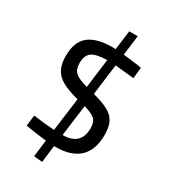

<svg xmlns="http://www.w3.org/2000/svg" viewBox="-222 -907 1004 1138"><g transform="rotate(30 280.0 -338.0)"><path d="M199 119 213 6Q145 -1 87 -11L70 -14L79 -88Q157 -77 223 -73L253 -300Q182 -318 141.5 -340.5Q101 -363 82.5 -398Q64 -433 64 -488Q64 -585 117.5 -628Q171 -671 280 -671L300 -670L317 -802H375L358 -666Q375 -664 406 -660.5Q437 -657 465 -653L485 -649L477 -574L447 -577Q374 -585 348 -587L321 -376Q389 -358 426.5 -337.5Q464 -317 481 -284.5Q498 -252 498 -197Q498 -94 443 -42Q388 10 282 10H271L257 126Q199 123 199 119ZM289 -589Q217 -588 186.5 -567Q156 -546 156 -493Q156 -449 178.5 -428.5Q201 -408 264 -391ZM406 -189Q406 -232 385.5 -251Q365 -270 310 -286L282 -72Q406 -73 406 -189Z"/></g></svg>

Font: sheba-seeBold
Style: Regular
Weight: 600
Designer: Mohamed Galeb, the designers
Foundry: Kief Type Foundry
Version: Version 2.010; ttfautohint (v1.5.33-1714) -l 8 -r 50 -G 200 